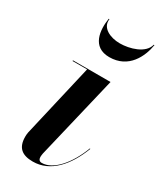

<svg xmlns="http://www.w3.org/2000/svg" viewBox="-181 -761 704 837"><g transform="rotate(30 171.5 -342.5)"><path d="M112 -695H108.5C98.5 -634 106 -551 193.5 -551C291 -551 328.5 -634 338.5 -695H335C323.5 -646 252 -626 203.5 -626C154.5 -626 105 -649 112 -695ZM322.5 -163 320 -164.5C284.5 -70.5 225.5 -4.5 169.5 -4.5C156.5 -4.5 151.5 -13.5 151.5 -24.5C151.5 -29.5 152.5 -36.5 153.5 -42.5L253 -460H64V-456.5H137L52 -90C50.5 -84 50 -73 50 -68C50 -13 77.5 10 132.5 10C220.5 10 284 -62.5 322.5 -163Z"/></g></svg>

Font: Bodoni* 48pt Medium
Style: Italic
Weight: 500
Italic angle: -13°
Version: Version 2.3